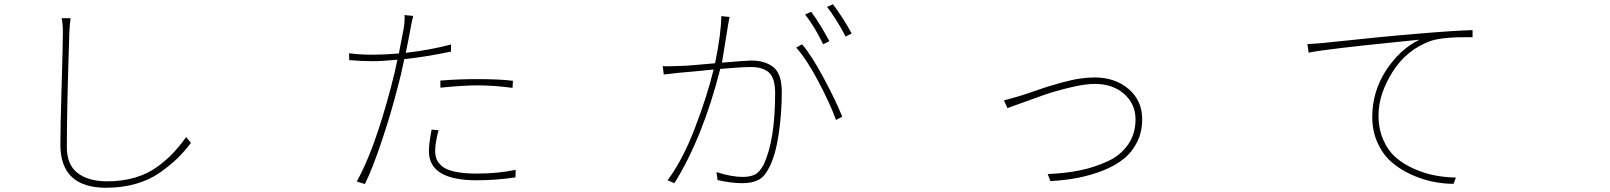

<svg xmlns="http://www.w3.org/2000/svg" viewBox="-20 -847 7540 899"><path d="M268.6 -761.7H310.5Q306.6 -735.4 304.7 -695.3Q293 -343.8 293 -158.2Q293 -75.2 343.8 -36.6Q394.5 2 481.4 2Q552.7 2 612.3 -15.6Q671.9 -33.2 716.3 -65.9Q760.7 -98.6 790.5 -130.4Q820.3 -162.1 851.6 -205.1L874 -177.7Q842.8 -136.7 810.1 -105Q777.3 -73.2 729 -39.1Q680.7 -4.9 616.2 13.7Q551.8 32.2 477.5 32.2Q262.7 32.2 262.7 -169.9Q262.7 -254.9 268.6 -446.8Q274.4 -638.7 274.4 -695.3Q274.4 -735.4 268.6 -761.7Z M2042 -436.5V-469.7Q2126 -476.6 2212.9 -476.6Q2316.4 -476.6 2381.8 -468.8L2379.9 -435.5Q2293 -447.3 2216.8 -447.3Q2149.4 -447.3 2042 -436.5ZM2091.8 -638.7V-605.5Q1964.8 -579.1 1873 -570.3Q1857.4 -493.2 1840.8 -433.6Q1811.5 -318.4 1767.6 -187Q1723.6 -55.7 1688.5 14.6L1650.4 2.9Q1732.4 -142.6 1810.5 -438.5Q1832 -521.5 1840.8 -567.4Q1767.6 -560.5 1724.6 -560.5Q1676.8 -560.5 1615.2 -565.4L1614.3 -597.7Q1663.1 -590.8 1726.6 -590.8Q1780.3 -590.8 1847.7 -596.7Q1869.1 -708 1870.1 -712.9Q1876 -748 1874 -776.4L1915 -772.5Q1909.2 -753.9 1901.4 -709Q1898.4 -690.4 1890.1 -649.9Q1881.8 -609.4 1879.9 -599.6Q1992.2 -612.3 2091.8 -638.7ZM2001 -240.2 2033.2 -237.3Q2017.6 -177.7 2017.6 -140.6Q2017.6 -119.1 2023.9 -102.5Q2030.3 -85.9 2048.8 -69.3Q2067.4 -52.7 2108.9 -43.5Q2150.4 -34.2 2212.9 -34.2Q2311.5 -34.2 2394.5 -51.8L2393.6 -16.6Q2304.7 -2.9 2211.9 -2.9Q1988.3 -2.9 1988.3 -138.7Q1988.3 -175.8 2001 -240.2Z M3863.3 -654.3 3834 -639.6Q3798.8 -714.8 3750 -779.3L3778.3 -792Q3822.3 -731.4 3863.3 -654.3ZM3357.4 -771.5 3396.5 -767.6Q3395.5 -764.6 3393.1 -752.9Q3390.6 -741.2 3389.6 -733.4Q3362.3 -564.5 3360.4 -553.7Q3475.6 -563.5 3498 -563.5Q3562.5 -563.5 3601.6 -532.2Q3640.6 -501 3640.6 -416Q3640.6 -317.4 3626 -218.8Q3611.3 -120.1 3582 -63.5Q3560.5 -19.5 3530.8 -4.4Q3501 10.7 3455.1 10.7Q3404.3 10.7 3339.8 -3.9L3335 -41Q3405.3 -18.6 3458 -18.6Q3493.2 -18.6 3515.6 -30.3Q3538.1 -42 3556.6 -78.1Q3609.4 -192.4 3609.4 -411.1Q3609.4 -481.4 3580.6 -507.3Q3551.8 -533.2 3497.1 -533.2Q3454.1 -533.2 3352.5 -524.4Q3270.5 -202.1 3137.7 10.7L3105.5 -2.9Q3175.8 -95.7 3233.9 -247.6Q3292 -399.4 3321.3 -521.5Q3291 -518.6 3232.4 -512.7Q3173.8 -506.8 3156.2 -505.9Q3096.7 -499 3087.9 -498L3083 -538.1Q3090.8 -535.2 3143.6 -537.6Q3196.3 -540 3197.3 -539.6Q3198.2 -539.1 3255.4 -544.4Q3312.5 -549.8 3328.1 -550.8Q3356.4 -687.5 3357.4 -771.5ZM3708 -624 3735.4 -639.6Q3779.3 -588.9 3835.4 -484.4Q3891.6 -379.9 3923.8 -300.8L3894.5 -285.2Q3866.2 -363.3 3811 -467.3Q3755.9 -571.3 3708 -624ZM3852.5 -814.5 3879.9 -827.1Q3926.8 -765.6 3967.8 -690.4L3939.5 -675.8Q3892.6 -764.6 3852.5 -814.5Z M4680.7 -377Q4698.2 -380.9 4760.7 -399.4L4810.5 -416Q4860.4 -433.6 4883.8 -440.9Q4907.2 -448.2 4953.1 -460.9Q4999 -473.6 5036.1 -479Q5073.2 -484.4 5105.5 -484.4Q5201.2 -484.4 5264.6 -430.2Q5328.1 -376 5328.1 -288.1Q5328.1 -229.5 5304.2 -181.6Q5280.3 -133.8 5240.2 -102.1Q5200.2 -70.3 5144 -48.3Q5087.9 -26.4 5027.8 -14.6Q4967.8 -2.9 4898.4 1L4885.7 -32.2Q4967.8 -35.2 5036.6 -49.3Q5105.5 -63.5 5166.5 -91.8Q5227.5 -120.1 5262.2 -170.4Q5296.9 -220.7 5296.9 -288.1Q5296.9 -359.4 5244.1 -406.7Q5191.4 -454.1 5105.5 -454.1Q5060.5 -454.1 4991.2 -437.5Q4921.9 -420.9 4869.6 -402.8Q4817.4 -384.8 4759.3 -363.3Q4701.2 -341.8 4697.3 -340.8Z M6101.6 -640.6Q6130.9 -641.6 6181.6 -646.5Q6473.6 -677.7 6622.1 -689.5Q6781.2 -703.1 6875 -706.1V-672.9Q6736.3 -674.8 6678.7 -655.3Q6565.4 -614.3 6500 -509.8Q6434.6 -405.3 6434.6 -306.6Q6434.6 -242.2 6457.5 -190.9Q6480.5 -139.6 6517.1 -108.4Q6553.7 -77.1 6603 -55.7Q6652.3 -34.2 6699.7 -25.4Q6747.1 -16.6 6796.9 -15.6L6786.1 13.7Q6736.3 13.7 6685.5 2.9Q6634.8 -7.8 6583.5 -31.7Q6532.2 -55.7 6493.2 -90.3Q6454.1 -125 6429.7 -179.2Q6405.3 -233.4 6405.3 -298.8Q6405.3 -418 6469.7 -517.1Q6534.2 -616.2 6626 -661.1Q6620.1 -660.2 6487.8 -647Q6355.5 -633.8 6253.9 -621.6Q6152.3 -609.4 6107.4 -600.6Z"/></svg>

Font: Bpmf Zihi Sans ExtraLight
Style: ExtraLight
Weight: 250
Foundry: But Ko
Version: Version 1.320